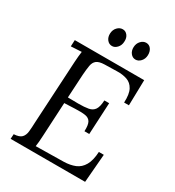

<svg xmlns="http://www.w3.org/2000/svg" viewBox="-211 -1021 1040 1143"><g transform="rotate(30 309.5 -449.5)"><path d="M555 -700 551 -525H518Q521 -584 504.5 -614.5Q488 -645 458 -655.5Q428 -666 390 -665L304 -663Q267 -662 250.5 -649Q234 -636 229.5 -610.5Q225 -585 222 -544L213 -384L285 -383Q327 -383 354 -388Q381 -393 394.5 -413Q408 -433 410 -477H443L432 -259H399Q401 -303 390 -322Q379 -341 353 -345Q327 -349 284 -347L211 -344L199 -115Q198 -88 196 -69Q194 -50 192 -37L383 -40Q427 -41 460 -54.5Q493 -68 512.5 -102Q532 -136 535 -195H569L553 0H41L43 -33Q81 -35 96 -50.5Q111 -66 114 -93.5Q117 -121 118 -156L142 -588Q143 -608 145 -626.5Q147 -645 149 -660Q131 -659 112.5 -658Q94 -657 76 -656L78 -700ZM287 -780Q266 -780 252.5 -797Q239 -814 240 -839Q241 -865 257 -882Q273 -899 294 -899Q314 -899 327 -882Q340 -865 338 -839Q337 -814 321.5 -797Q306 -780 287 -780ZM448 -780Q428 -780 414.5 -797Q401 -814 402 -839Q403 -865 419 -882Q435 -899 455 -899Q476 -899 488.5 -882Q501 -865 500 -839Q499 -814 483.5 -797Q468 -780 448 -780Z"/></g></svg>

Font: Lora Italic
Style: Italic
Weight: 400
Italic angle: -3°
Designer: Olga Karpushina, Alexei Vanyashin (Cyrillic)
Foundry: Cyreal
Version: Version 2.210; ttfautohint (v1.8.1.43-b0c9)